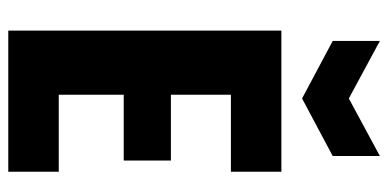

<svg xmlns="http://www.w3.org/2000/svg" viewBox="-257 -681 938 464"><g transform="rotate(90 212.0 -449.0)"><path d="M79 -898V-784L218 -710L357 -784V-898L218 -823ZM54 0H395V-122H209V-279H368V-393H209V-538H395V-660H54Z"/></g></svg>

Font: Bricolage Grotesque 10pt Condensed ExtraBold
Style: Regular
Weight: 800
Width: 3
Designer: Mathieu Triay
Foundry: Atelier Triay
Version: Version 1.000;gftools[0.9.29]